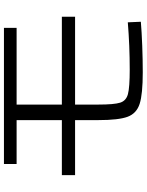

<svg xmlns="http://www.w3.org/2000/svg" viewBox="95 -828 747 978"><g transform="rotate(-90 469.0 -339.5)"><path d="M345.7 -212.9V-331.1H65.4V-398.4H345.7V-628.9H122.1V-693.4H815.4V-628.9H424.8V-398.4H872.1V-331.1H424.8V-213.9Q424.8 -131.8 434.6 -101.3Q444.3 -70.8 478.3 -61.8Q512.2 -52.7 603.5 -52.7Q725.1 -52.7 843.8 -62.5L846.7 3.9Q795.9 8.3 724.6 11Q653.3 13.7 589.8 13.7Q478 13.7 429 -2Q379.9 -17.6 362.8 -63.2Q345.7 -108.9 345.7 -212.9Z"/></g></svg>

Font: Pretendard
Style: Regular
Weight: 400
Designer: Base glyphs from Inter by Rasmus Andersson; Hangeul glyphs from Noto Sans CJK(Source Han Sans) by Jang Soo-young and Kan
Foundry: Kil Hyung-jin
Version: Version 1.309